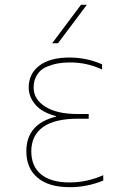

<svg xmlns="http://www.w3.org/2000/svg" viewBox="-20 -770 540 800"><path d="M213.9 -286.1Q156.2 -300.8 127.9 -333.5Q99.6 -366.2 99.6 -405.3Q99.6 -462.9 144 -496.6Q188.5 -530.3 269.5 -530.3Q340.8 -530.3 405.3 -502V-480.5Q339.8 -510.7 269.5 -509.8Q244.1 -509.8 222.2 -505.9Q200.2 -502 175.3 -492.2Q150.4 -482.4 135.3 -459.5Q120.1 -436.5 120.1 -405.3Q120.1 -356.4 168.5 -325.7Q216.8 -294.9 304.7 -294.9H349.6V-275.4H304.7Q207 -275.4 158.7 -240.2Q110.4 -205.1 110.4 -139.6Q110.4 -76.2 151.9 -43Q193.4 -9.8 269.5 -9.8Q341.8 -9.8 410.2 -40V-17.6Q339.8 10.7 269.5 9.8Q182.6 9.8 136.2 -29.8Q89.8 -69.3 89.8 -139.6Q89.8 -253.9 213.9 -284.2ZM221.7 -589.8H197.3L317.4 -750H341.8Z"/></svg>

Font: Mgen+ 1mn thin
Style: Regular
Weight: 100
Designer: [Source Han Sans]
Ryoko NISHIZUKA  (kana & ideographs); Paul D. Hunt (Latin, Greek & Cyrillic); Wenlong ZHANG  (bopomofo
Version: Version 1.059.20150602